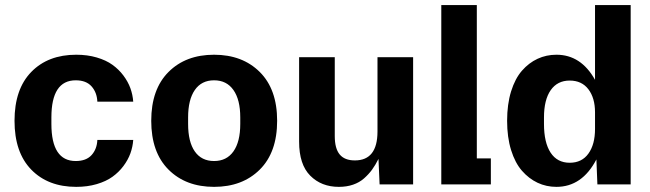

<svg xmlns="http://www.w3.org/2000/svg" viewBox="-20 -725 2556 755"><path d="M279.8 9.8Q168.9 9.8 103 -57.9Q37.1 -125.5 37.1 -250Q37.1 -374.5 103 -442.1Q168.9 -509.8 279.8 -509.8Q323.7 -509.8 360.4 -499Q397 -488.3 422.1 -470.2Q447.3 -452.1 465.3 -428Q483.4 -403.8 492.7 -378.2Q502 -352.5 503.9 -325.2H362.8Q361.3 -361.3 340.1 -385.3Q318.8 -409.2 277.8 -409.2Q182.1 -409.2 182.1 -263.2V-237.8Q182.1 -91.8 277.8 -91.8Q318.8 -91.8 340.1 -115.2Q361.3 -138.7 362.8 -174.8H503.9Q502 -147.5 492.7 -121.8Q483.4 -96.2 465.3 -72Q447.3 -47.9 422.1 -29.8Q397 -11.7 360.4 -1Q323.7 9.8 279.8 9.8Z M1001.5 -58.1Q933.1 9.8 821.8 9.8Q710.4 9.8 642.6 -58.1Q574.7 -126 574.7 -250Q574.7 -374 642.6 -441.9Q710.4 -509.8 821.8 -509.8Q933.1 -509.8 1001.5 -441.9Q1069.8 -374 1069.8 -250Q1069.8 -126 1001.5 -58.1ZM719.7 -237.8Q719.7 -167 746.1 -129.4Q772.5 -91.8 821.8 -91.8Q871.1 -91.8 897.9 -129.6Q924.8 -167.5 924.8 -237.8V-263.2Q924.8 -333 897.9 -371.1Q871.1 -409.2 821.8 -409.2Q772.5 -409.2 746.1 -371.1Q719.7 -333 719.7 -263.2Z M1312.5 9.8Q1243.7 9.8 1200 -34.2Q1156.2 -78.1 1156.2 -168V-500H1296.4V-189.9Q1296.4 -141.1 1315.7 -117.7Q1335 -94.2 1375.5 -94.2Q1464.4 -94.2 1464.4 -208V-500H1604.5V0H1472.7L1468.3 -100.1Q1456.1 -75.7 1442.9 -57.6Q1429.7 -39.6 1411.4 -23.4Q1393.1 -7.3 1368.2 1.2Q1343.3 9.8 1312.5 9.8Z M1715.3 0V-705.1H1855V-102.1H1910.2V0Z M2168 9.8Q2128.4 9.8 2094 -6.3Q2059.6 -22.5 2032.5 -53.5Q2005.4 -84.5 1989.7 -135Q1974.1 -185.5 1974.1 -250Q1974.1 -314.9 1989.7 -365.5Q2005.4 -416 2032.5 -447Q2059.6 -478 2094 -493.9Q2128.4 -509.8 2168 -509.8Q2264.6 -509.8 2319.8 -411.1V-705.1H2460V0H2329.1L2325.2 -98.1Q2269 9.8 2168 9.8ZM2119.1 -237.8Q2119.1 -164.1 2145.3 -124.5Q2171.4 -85 2220.2 -85Q2268.1 -85 2293.9 -121.1Q2319.8 -157.2 2319.8 -217.8V-283.2Q2319.8 -339.8 2293.7 -374Q2267.6 -408.2 2220.2 -408.2Q2171.9 -408.2 2145.5 -370.4Q2119.1 -332.5 2119.1 -263.2Z"/></svg>

Font: TASA Orbiter Text
Style: Bold
Weight: 700
Designer: Weizhong Zhang
Version: Version 1.000;Glyphs 3.1.2 (3151)